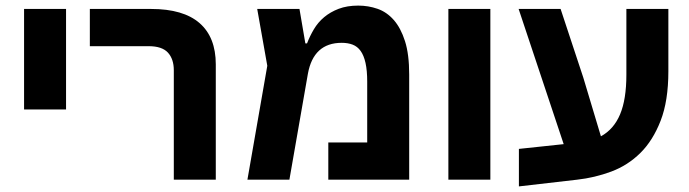

<svg xmlns="http://www.w3.org/2000/svg" viewBox="-20 -642 2461 686"><path d="M66 -610H216V-251H66Z M601 -391Q601 -431 580 -454Q559 -477 511 -477H301V-610H520Q635 -610 693 -559.5Q751 -509 751 -412V0H601Z M935 -407 899 -610H1050L1071 -487H1077Q1087 -513 1101.5 -537.5Q1116 -562 1138 -580.5Q1160 -599 1190 -610.5Q1220 -622 1260 -622Q1296 -622 1329 -610.5Q1362 -599 1387 -570.5Q1412 -542 1427 -495Q1442 -448 1442 -376V0H1153V-133H1292V-350Q1292 -390 1286 -417Q1280 -444 1268.5 -460Q1257 -476 1240 -482.5Q1223 -489 1201 -489Q1100 -489 1080 -378L1014 0H864Z M1582 -610H1732V0H1582Z M1834 -110 1994 -127 1833 -610H1983L2064 -365L2127 -155Q2173 -180 2195.5 -233.5Q2218 -287 2218 -375V-610H2368V-387Q2368 -282 2340.5 -211Q2313 -140 2268 -95.5Q2223 -51 2164 -29Q2105 -7 2042 0L1834 24Z"/></svg>

Font: IBM Plex Sans Hebrew
Style: Bold
Weight: 700
Designer: Mike Abbink, Paul van der Laan, Pieter van Rosmalen, Yanek Iontef
Foundry: Bold Monday
Version: Version 1.2